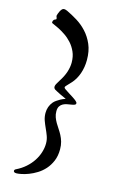

<svg xmlns="http://www.w3.org/2000/svg" viewBox="-127 -767 566 932"><g transform="rotate(15 156.5 -301.0)"><path d="M34.7 -636.7Q34.7 -638.2 34.7 -640.9Q34.7 -643.6 35.6 -646.2Q36.6 -648.9 39.1 -651.6Q41.5 -654.3 45.9 -655.8Q50.8 -656.7 50.8 -661.1Q50.8 -664.6 48.8 -668.2Q46.9 -671.9 46.9 -674.3L47.9 -678.7Q48.3 -680.7 50.3 -686.5Q52.2 -692.4 55.7 -699Q59.1 -705.6 63.7 -710.7Q68.4 -715.8 74.2 -715.8Q81.1 -715.8 90.8 -711.4Q116.7 -699.2 144 -682.4Q171.4 -665.5 193.8 -641.1Q216.3 -616.7 230.7 -583.5Q245.1 -550.3 245.1 -505.4Q245.1 -468.8 233.9 -436.8Q222.7 -404.8 202.6 -382.8Q189.9 -368.7 182.4 -361.3Q174.8 -354 174.8 -349.6Q174.8 -346.2 180.7 -341.8Q190.4 -335 202.6 -327.4Q214.8 -319.8 225.3 -313Q235.8 -306.2 242.9 -300Q250 -293.9 250 -289.6Q250 -283.2 243.9 -280.8Q237.8 -278.3 228.3 -276.9Q218.8 -275.4 208 -273.4Q197.3 -271.5 187.7 -266.6Q178.2 -261.7 172.1 -252.4Q166 -243.2 166 -227.1Q166 -210.9 170.9 -197.5Q175.8 -184.1 183.1 -171.6Q190.4 -159.2 198.7 -147Q207 -134.8 214.4 -120.8Q221.7 -106.9 226.6 -90.3Q231.4 -73.7 231.4 -52.7Q231.4 -19.5 220.7 5.9Q210 31.2 193.4 49.8Q176.8 68.4 156.5 80.8Q136.2 93.3 116.9 100.6Q97.7 107.9 81.5 111.1Q65.4 114.3 57.1 114.3Q48.8 114.3 45.4 111.8Q42 109.4 42 105.5Q42 99.6 48.8 96.2Q75.2 83.5 95.7 65.4Q116.2 47.4 130.1 26.1Q144 4.9 151.1 -18.1Q158.2 -41 158.2 -63Q158.2 -82 151.9 -99.4Q145.5 -116.7 137.7 -133.5Q129.9 -150.4 123.5 -168Q117.2 -185.5 117.2 -205.6Q117.2 -238.3 137.7 -262.7Q143.6 -269.5 152.3 -275.4Q159.7 -280.8 169.9 -286.4Q180.2 -292 194.3 -296.9Q175.8 -305.2 164.1 -310.8Q152.3 -316.4 145.5 -320.3Q137.7 -324.2 133.8 -326.7Q126.5 -332 126.5 -339.8Q126.5 -345.7 130.4 -353.5Q134.3 -361.3 141.6 -372.6Q160.6 -401.4 168.7 -426.5Q176.8 -451.7 176.8 -473.6Q176.8 -504.4 166.3 -527.8Q155.8 -551.3 139.9 -568.8Q124 -586.4 105.7 -598.6Q87.4 -610.8 71.5 -618.9Q55.7 -627 45.2 -631.1Q34.7 -635.3 34.7 -636.7Z"/></g></svg>

Font: Engagement
Style: Regular
Weight: 400
Designer: Astigmatic (AOETI)
Foundry: Astigmatic (AOETI)
Version: Version 1.000